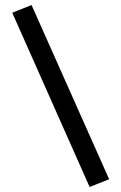

<svg xmlns="http://www.w3.org/2000/svg" viewBox="-20 -728 485 767"><path d="M338 19 29 -677 106 -708 416 -12Z"/></svg>

Font: Cairo Play Medium
Style: Regular
Weight: 500
Version: Version 3.119